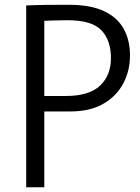

<svg xmlns="http://www.w3.org/2000/svg" viewBox="-20 -791 590 811"><path d="M90.6 0V-768Q133.1 -770 177.2 -770.4Q221.3 -770.8 270.2 -770.8Q363.1 -770.8 419.9 -743.8Q476.6 -716.7 502.9 -668.5Q529.1 -620.3 529.1 -557.6Q529.1 -491.3 500.1 -437.5Q471.1 -383.7 415.4 -352Q359.8 -320.3 278.4 -320.3H127.4V-385.6H257.8Q356.8 -385.6 402.7 -429.3Q448.6 -473 448.6 -545.2Q448.6 -621.4 408 -663.5Q367.5 -705.6 265 -705.6Q237.7 -705.6 206.6 -704.6Q175.5 -703.6 149.9 -702.3L167.1 -718.8V0Z"/></svg>

Font: Yaldevi ExtraLight
Style: Regular
Weight: 200
Designer: Sol Matas, Rajitha Manaperi, Kosala Senevirathne
Foundry: Mooniak
Version: Version 1.100